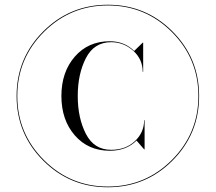

<svg xmlns="http://www.w3.org/2000/svg" viewBox="-20 -780 910 810"><path d="M162.5 -102.5Q50 -215 50 -375Q50 -535 162.5 -647.5Q275 -760 435 -760Q595 -760 707.5 -647.5Q820 -535 820 -375Q820 -215 707.5 -102.5Q595 10 435 10Q275 10 162.5 -102.5ZM165 -645Q53 -533 53 -375Q53 -217 165 -105Q277 7 435 7Q593 7 705 -105Q817 -217 817 -375Q817 -533 705 -645Q593 -757 435 -757Q277 -757 165 -645ZM590 -273V-150H588L556 -187Q513 -144 443 -144Q352 -144 295.5 -209Q239 -274 239 -375Q239 -476 295.5 -541Q352 -606 443 -606Q505 -606 546 -565L582 -600H584V-477H582Q582 -530 542 -566Q502 -602 449 -602Q377 -602 342.5 -535Q308 -468 308 -375Q308 -282 342.5 -215Q377 -148 449 -148Q510 -148 549 -184.5Q588 -221 588 -273Z"/></svg>

Font: Bodoni* 72
Style: Regular
Weight: 400
Version: Version 1.003